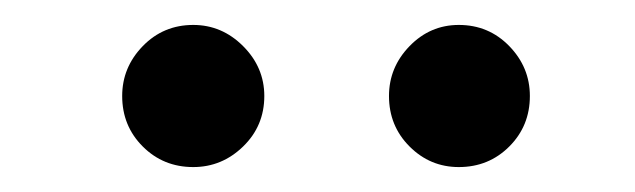

<svg xmlns="http://www.w3.org/2000/svg" viewBox="-20 -753 509 154"><path d="M135 -619Q111 -619 94.5 -635.5Q78 -652 78 -676Q78 -699 94.5 -716Q111 -733 135 -733Q158 -733 175 -716Q192 -699 192 -676Q192 -652 175 -635.5Q158 -619 135 -619ZM348 -619Q325 -619 308.5 -635.5Q292 -652 292 -676Q292 -699 308.5 -716Q325 -733 348 -733Q372 -733 388.5 -716Q405 -699 405 -676Q405 -652 388.5 -635.5Q372 -619 348 -619Z"/></svg>

Font: Comfortaa Medium
Style: Regular
Weight: 500
Designer: Johan Aakerlund
Foundry: Johan Aakerlund
Version: Version 3.104; ttfautohint (v1.8.1.43-b0c9)